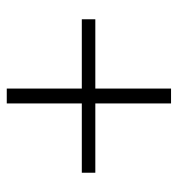

<svg xmlns="http://www.w3.org/2000/svg" viewBox="1 -649 526 568"><g transform="rotate(90 264.0 -365.0)"><path d="M242 -122V-344H37V-384H242V-608H286V-384H491V-344H286V-122Z"/></g></svg>

Font: Noto Sans JP ExtraLight
Style: Regular
Weight: 250
Designer: Ryoko NISHIZUKA  (kana, bopomofo & ideographs); Paul D. Hunt (Latin, Greek & Cyrillic); Sandoll Communications , Soo-you
Foundry: Adobe
Version: Version 2.004-H2;hotconv 1.0.118;makeotfexe 2.5.65603